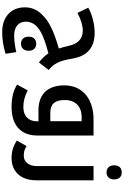

<svg xmlns="http://www.w3.org/2000/svg" viewBox="284 -1068 1108 1715"><g transform="rotate(90 837.5 -210.0)"><path d="M370 156C409 156 433 129 433 88C433 46 410 20 370 20C330 20 307 45 307 88C307 130 331 156 370 156Z M266 324C327 324 385 316 460 294L445 198C388 211 339 217 298 217C220 217 173 179 173 113C173 57 204 14 264 -20C301 -42 365 -65 456 -89C477 -58 503 -31 537 -4L605 -92C551 -132 522 -185 503 -303C481 -436 404 -502 273 -502C196 -502 107 -479 48 -445L95 -348C149 -378 208 -396 252 -396C327 -396 371 -353 390 -266C397 -236 404 -208 413 -182C252 -136 166 -91 113 -35C68 8 45 60 45 121C45 246 132 324 266 324Z M937 240C1098 240 1190 157 1190 10V-492H1045C868 -492 742 -397 742 -231C742 -83 821 0 964 0H1063V13C1063 88 1017 135 936 135C883 135 838 122 787 96L735 191C793 226 854 240 937 240ZM1062 -106H985C910 -106 873 -146 873 -234C873 -330 930 -386 1027 -386H1062Z M1520 -608C1558 -608 1582 -634 1582 -676C1582 -718 1559 -744 1520 -744C1479 -744 1456 -719 1456 -676C1456 -633 1481 -608 1520 -608Z M1392 240C1515 240 1590 155 1590 19V-492H1463V16C1463 83 1427 131 1372 131C1339 131 1318 127 1284 106L1235 193C1289 228 1336 240 1392 240Z"/></g></svg>

Font: Noto Kufi Arabic SemiBold
Style: Regular
Weight: 600
Designer: Monotype Design Team, David Williams, Khaled Hosny
Foundry: Google LLC
Version: Version 2.109